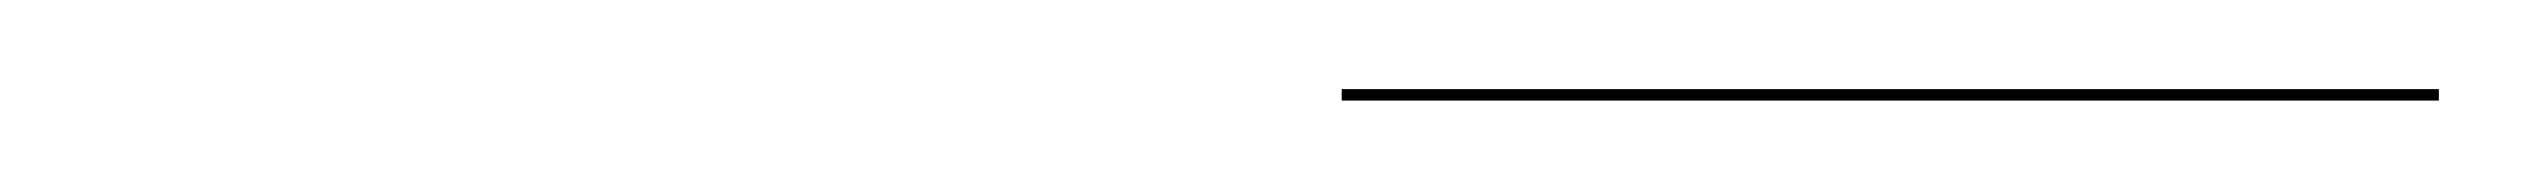

<svg xmlns="http://www.w3.org/2000/svg" viewBox="-20 -872 554 42"><path d="M273.5 -850V-852.5H513.5V-850Z"/></svg>

Font: Bodoni Moda 72pt SemiBold
Style: Italic
Weight: 600
Italic angle: -13°
Designer: Owen Earl
Foundry: indestructible type
Version: Version 2.004